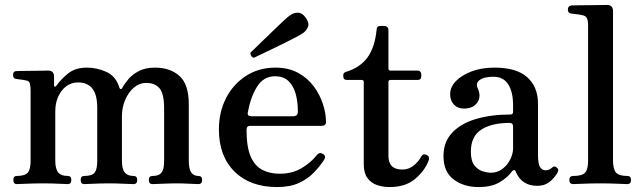

<svg xmlns="http://www.w3.org/2000/svg" viewBox="-20 -746 2605 778"><path d="M48 0Q34 0 34 -17Q34 -33 48 -33Q81 -33 92.5 -46.5Q104 -60 104 -94V-376Q104 -396 101 -407.5Q98 -419 85 -420Q78 -422 65.5 -423.5Q53 -425 46 -426Q33 -427 33 -442Q33 -458 47 -458Q50 -458 68 -458.5Q86 -459 108.5 -459Q131 -459 150 -459.5Q169 -460 175 -460Q199 -460 199 -435V-399Q199 -396 202 -395Q205 -394 208 -398Q226 -424 255.5 -448Q285 -472 332 -472Q373 -472 411.5 -454.5Q450 -437 464 -390Q466 -385 469.5 -385Q473 -385 475 -389Q484 -406 500.5 -425.5Q517 -445 543.5 -458.5Q570 -472 607 -472Q670 -472 707.5 -438Q745 -404 745 -324V-96Q745 -61 755 -47Q765 -33 784 -33Q799 -33 799 -17Q799 0 784 0Q773 0 747 -1.5Q721 -3 695 -3Q670 -3 639.5 -1.5Q609 0 598 0Q583 0 583 -17Q583 -33 598 -33Q624 -33 634.5 -46.5Q645 -60 645 -94V-308Q645 -365 627 -387.5Q609 -410 572 -410Q545 -410 523 -391.5Q501 -373 487.5 -342Q474 -311 474 -274V-96Q474 -61 485.5 -47Q497 -33 521 -33Q536 -33 536 -17Q536 0 521 0Q511 0 480 -1.5Q449 -3 423 -3Q407 -3 386 -2.5Q365 -2 347 -1Q329 0 321 0Q307 0 307 -17Q307 -33 321 -33Q353 -33 363.5 -46.5Q374 -60 374 -94V-308Q374 -363 354 -387.5Q334 -412 297 -412Q256 -412 230 -378Q204 -344 204 -294V-96Q204 -61 216 -47Q228 -33 255 -33Q269 -33 269 -17Q269 0 255 0Q248 0 230 -1Q212 -2 191.5 -2.5Q171 -3 154 -3Q137 -3 115 -2.5Q93 -2 74.5 -1Q56 0 48 0Z M1103 12Q994 12 930.5 -50.5Q867 -113 867 -222Q867 -291 895.5 -347.5Q924 -404 976 -438Q1028 -472 1096 -472Q1149 -472 1187.5 -451Q1226 -430 1251 -396.5Q1276 -363 1288.5 -324.5Q1301 -286 1301 -251Q1301 -236 1282 -236H993Q979 -236 979 -220Q979 -151 995.5 -112.5Q1012 -74 1042.5 -58Q1073 -42 1113 -42Q1165 -42 1203.5 -65.5Q1242 -89 1264 -118Q1275 -131 1289 -122Q1303 -113 1293 -98Q1276 -72 1251.5 -46.5Q1227 -21 1191 -4.5Q1155 12 1103 12ZM999 -275H1168Q1187 -275 1187 -293Q1187 -332 1178.5 -364.5Q1170 -397 1149.5 -417Q1129 -437 1094 -437Q1049 -437 1022.5 -396Q996 -355 984 -290Q983 -284 985 -280Q989 -275 999 -275ZM1009 -512Q1002 -513 998 -519.5Q994 -526 995 -533Q998 -535 1013 -550Q1028 -565 1049.5 -585.5Q1071 -606 1093 -627.5Q1115 -649 1132.5 -665Q1150 -681 1157 -685Q1171 -695 1188 -694.5Q1205 -694 1219 -674Q1234 -653 1228 -637.5Q1222 -622 1208 -612Q1201 -607 1180.5 -596Q1160 -585 1132.5 -571.5Q1105 -558 1078 -545Q1051 -532 1032 -523Q1013 -514 1009 -512Z M1558 12Q1532 12 1508 4Q1484 -4 1469 -24.5Q1454 -45 1454 -80V-414Q1454 -422 1445 -422H1386Q1371 -422 1371 -437V-441Q1371 -448 1375.5 -451.5Q1380 -455 1386 -456Q1441 -474 1470 -514.5Q1499 -555 1506 -625Q1506 -641 1522 -641H1538Q1544 -641 1549 -636.5Q1554 -632 1554 -625V-469Q1554 -460 1562 -460H1672Q1679 -460 1683 -455.5Q1687 -451 1687 -446V-437Q1687 -422 1672 -422H1562Q1554 -422 1554 -414V-114Q1554 -59 1610 -59Q1636 -59 1656 -75Q1676 -91 1687 -112Q1692 -120 1698 -120.5Q1704 -121 1711 -117Q1723 -109 1716 -93Q1700 -53 1661.5 -20.5Q1623 12 1558 12Z M1919 12Q1859 12 1818 -19Q1777 -50 1777 -114Q1777 -170 1811.5 -207.5Q1846 -245 1907.5 -263.5Q1969 -282 2048 -282Q2059 -282 2059 -292V-320Q2059 -373 2039.5 -404Q2020 -435 1979 -435Q1942 -435 1924 -422Q1906 -409 1916 -388Q1931 -355 1914 -330.5Q1897 -306 1860 -306Q1835 -306 1819.5 -322Q1804 -338 1804 -365Q1804 -393 1827 -417Q1850 -441 1890.5 -456.5Q1931 -472 1984 -472Q2073 -472 2116.5 -433Q2160 -394 2160 -326V-120Q2160 -81 2168.5 -68.5Q2177 -56 2190 -56Q2199 -56 2205.5 -59Q2212 -62 2216 -66Q2227 -77 2238 -65Q2243 -61 2242 -55Q2241 -49 2237 -43Q2224 -22 2205 -7.5Q2186 7 2157 7Q2094 7 2070 -50Q2067 -58 2062.5 -57Q2058 -56 2054 -51Q2037 -27 2004.5 -7.5Q1972 12 1919 12ZM1968 -46Q1996 -46 2016.5 -62Q2037 -78 2048 -101Q2059 -124 2059 -144V-233Q2059 -248 2045 -248Q1973 -248 1930.5 -221Q1888 -194 1888 -131Q1888 -93 1903 -75Q1918 -57 1937 -51.5Q1956 -46 1968 -46Z M2303 0Q2287 0 2287 -17Q2287 -33 2303 -33Q2339 -33 2351 -46.5Q2363 -60 2363 -94V-639Q2363 -666 2357 -674.5Q2351 -683 2337 -685Q2330 -687 2316 -688.5Q2302 -690 2295 -691Q2281 -693 2281 -707Q2281 -722 2296 -724Q2299 -724 2319.5 -724.5Q2340 -725 2365.5 -725Q2391 -725 2412 -725.5Q2433 -726 2439 -726Q2464 -726 2464 -701V-96Q2464 -61 2476 -47Q2488 -33 2522 -33Q2537 -33 2537 -17Q2537 0 2522 0Q2515 0 2495.5 -1Q2476 -2 2453 -2.5Q2430 -3 2413 -3Q2396 -3 2373 -2.5Q2350 -2 2330 -1Q2310 0 2303 0Z"/></svg>

Font: Zen Old Mincho
Style: Bold
Weight: 700
Designer: Yoshimichi Ohira
Foundry: Positype
Version: Version 1.500